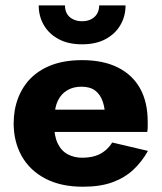

<svg xmlns="http://www.w3.org/2000/svg" viewBox="-20 -698 613 728"><path d="M96 -197.8H538.5L522.2 -282.3H96ZM379.3 -244.7V-217.8L538.5 -197.8Q540.2 -209.8 540.1 -220.5Q540 -231.2 540 -237.2Q540 -310.2 511.7 -361.8Q483.3 -413.5 427.6 -441.8Q371.8 -470 290.8 -470Q216.3 -470 162.7 -446Q109 -422 77.4 -379Q45.8 -336 35.8 -279Q33.8 -267 32.8 -255Q31.8 -243 31.8 -230Q31.8 -161 62.2 -106.5Q92.7 -52 151.6 -21Q210.5 10 294.3 10Q360.3 10 406.7 -7Q453 -24 485.5 -54.4Q518 -84.8 541 -125.8L405.5 -157.7Q394.2 -139.5 377.7 -126.2Q361.2 -112.8 339.8 -106.4Q318.3 -100 290.8 -100Q261.8 -100 237.3 -112.8Q212.7 -125.5 198.8 -154.2Q185 -182.8 185 -230L187 -254.7Q187 -290.7 199.6 -316.6Q212.2 -342.5 235.3 -355.9Q258.3 -369.3 288.7 -369.3Q321.2 -369.3 340.8 -354.7Q360.5 -340 369.9 -311.9Q379.3 -283.8 379.3 -244.7ZM126.8 -677.5Q126.8 -636 146.3 -602.7Q165.7 -569.3 202.3 -549.7Q238.8 -530 290.8 -530Q343.8 -530 380.3 -549.7Q416.7 -569.3 436.3 -602.7Q456 -636 456 -677.5H356Q356 -659.2 348.1 -645.9Q340.2 -632.7 325.7 -625.1Q311.2 -617.5 290.8 -617.5Q271.8 -617.5 256.7 -625.1Q241.5 -632.7 233.9 -645.9Q226.3 -659.2 226.3 -677.5Z"/></svg>

Font: Jost* Book
Style: Regular
Weight: 400
Version: Version 3.000